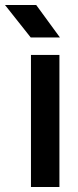

<svg xmlns="http://www.w3.org/2000/svg" viewBox="-71 -749 312 769"><path d="M53 0V-529H167V0ZM52 -599 -51 -729H74L169 -599Z"/></svg>

Font: Hubot Sans Medium
Style: Regular
Weight: 500
Designer: Deni Anggara
Foundry: GitHub, Inc., Subsidiary of Microsoft Corporation
Version: Version 2.000